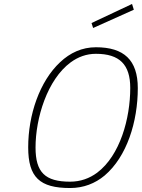

<svg xmlns="http://www.w3.org/2000/svg" viewBox="-20 -939 714 967"><path d="M654 -890 645 -919 441 -823 449 -798ZM333 8C401 8 459 -15 507 -55C619 -150 674 -326 674 -495C674 -637 604 -701 463 -701C393 -701 333 -673 283 -626C179 -529 122 -360 122 -197C122 -46 180 8 333 8ZM333 -24C207 -24 159 -71 159 -196C159 -344 218 -538 336 -625C373 -652 415 -668 463 -668C582 -668 636 -614 636 -496C636 -343 585 -156 469 -69C431 -41 386 -24 333 -24Z"/></svg>

Font: RazerF5 Thin
Style: Italic
Weight: 250
Foundry: Razer Inc.
Version: Version 2